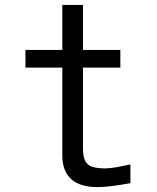

<svg xmlns="http://www.w3.org/2000/svg" viewBox="-20 -753 640 781"><path d="M233.5 -120V-478H83.5V-550H233.5V-733H317.5V-550H469.5V-478H317.5V-150Q317.5 -117 326 -99.5Q334.5 -82 354 -75Q373.5 -68 409.5 -68Q425.5 -68 455.5 -73.2Q485.5 -78.5 510.5 -84V-8Q424 8 376.5 8Q304.5 8 269 -25Q233.5 -58 233.5 -120Z"/></svg>

Font: JuliaMono
Style: Regular
Weight: 400
Monospace: yes
Designer: cormullion
Foundry: corm
Version: Version 0.055; ttfautohint (v1.8.4)